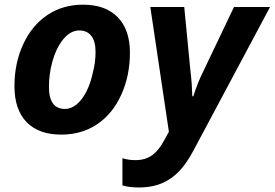

<svg xmlns="http://www.w3.org/2000/svg" viewBox="-20 -577 1197 837"><path d="M43 -201.2Q43 -301.3 80.8 -383.5Q118.7 -465.8 186 -511.2Q253.4 -556.6 342.3 -556.6Q439.9 -556.6 493.2 -502Q546.4 -447.3 546.4 -347.7Q546.4 -246.6 508.5 -163.6Q470.7 -80.6 403.8 -35.6Q336.4 9.8 247.1 9.8Q148.4 9.8 95.7 -44.9Q43 -99.6 43 -201.2ZM385.7 -264.6Q396.5 -304.7 396.5 -352.1Q396.5 -397 377.9 -420.7Q359.4 -444.3 325.7 -444.3Q287.6 -444.3 256.1 -406.2Q224.6 -368.2 207.5 -305.2Q193.4 -253.9 193.4 -197.8Q193.4 -102.1 263.2 -102.1Q290.5 -102.1 314.9 -122.6Q339.4 -143.1 357.7 -179.9Q376 -216.8 385.7 -264.6ZM513.7 231.4V112.8Q540 121.1 570.8 121.1Q613.8 121.1 645 98.6Q672.4 77.6 693.8 38.1L716.3 -2.4L635.3 -546.4H783.2L809.6 -273.9Q813.5 -243.7 815.7 -211.2Q817.9 -178.7 818.4 -157.2H822.8Q841.8 -217.8 867.2 -268.1L1000 -546.4H1157.2L823.7 78.6Q793.9 134.3 763.2 167.2Q732.4 200.2 693.8 218.3Q647.9 240.2 585 240.2Q543.5 240.2 513.7 231.4Z"/></svg>

Font: Viking Open Sans
Style: Bold Italic
Weight: 700
Italic angle: -12°
Foundry: Ascender Corporation
Version: Version 2.000